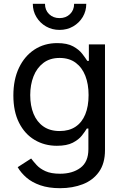

<svg xmlns="http://www.w3.org/2000/svg" viewBox="-20 -781 653 1017"><path d="M298.3 215.8Q237.8 215.8 193.6 200.4Q149.4 185.1 120.1 159.7Q90.8 134.3 73.7 104.5L145 58.6Q156.7 74.2 174.1 93.3Q191.4 112.3 220.9 125.7Q250.5 139.2 298.3 139.2Q363.8 139.2 406 107.9Q448.2 76.7 448.2 9.3V-100.1H439.9Q430.7 -84.5 413.8 -63Q397 -41.5 365.5 -25.1Q334 -8.8 281.2 -8.8Q215.8 -8.8 163.6 -39.8Q111.3 -70.8 81.1 -130.4Q50.8 -189.9 50.8 -275.4Q50.8 -359.9 80.6 -422.1Q110.4 -484.4 162.8 -518.6Q215.3 -552.7 283.2 -552.7Q335.9 -552.7 367.4 -535.4Q398.9 -518.1 416 -495.6Q433.1 -473.1 442.4 -458.5H450.7V-545.9H536.1V14.2Q536.1 84.5 504.4 129.2Q472.7 173.8 418.7 194.8Q364.7 215.8 298.3 215.8ZM295.9 -86.9Q345.7 -86.9 379.9 -109.6Q414.1 -132.3 431.6 -175Q449.2 -217.8 449.2 -277.3Q449.2 -335.4 431.9 -379.6Q414.6 -423.8 380.4 -449Q346.2 -474.1 295.9 -474.1Q244.1 -474.1 209.5 -447.5Q174.8 -420.9 157.5 -376.5Q140.1 -332 140.1 -277.3Q140.1 -221.2 157.7 -178.2Q175.3 -135.3 210 -111.1Q244.6 -86.9 295.9 -86.9ZM295.4 -622.6Q255.9 -622.6 223.9 -640.9Q191.9 -659.2 172.9 -690.7Q153.8 -722.2 153.8 -760.7H218.3Q218.3 -727.5 240 -706.3Q261.7 -685.1 295.4 -685.1Q329.1 -685.1 350.8 -706.3Q372.6 -727.5 372.6 -760.7H437Q437 -722.2 418.2 -690.9Q399.4 -659.7 367.4 -641.1Q335.4 -622.6 295.4 -622.6Z"/></svg>

Font: Inter Variable LoSnoCo
Style: Regular
Weight: 400
Designer: Rasmus Andersson
Foundry: rsms
Version: Version 4.000;git-a52131595; featfreeze: case,dlig,ss01,ss02